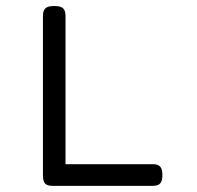

<svg xmlns="http://www.w3.org/2000/svg" viewBox="-20 -604 640 624"><path d="M507.8 -35.2Q507.8 -16.1 500.7 -8.1Q493.7 0 477.1 0H170.4H150.4Q133.3 0 126.5 -7.6Q119.6 -15.1 119.6 -33.2V-552.7Q119.6 -569.8 127.7 -577.1Q135.7 -584.5 155.8 -584.5H156.7Q176.8 -584.5 184.8 -577.1Q192.9 -569.8 192.9 -552.7V-70.3H477.1Q493.7 -70.3 500.7 -62.3Q507.8 -54.2 507.8 -35.2Z"/></svg>

Font: Courier Prime Code
Style: Regular
Weight: 400
Designer: Alan Dague-Greene
Foundry: Quote-Unquote Apps
Version: Version 3.0318